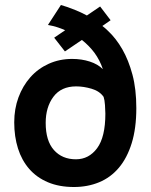

<svg xmlns="http://www.w3.org/2000/svg" viewBox="-20 -735 603 769"><path d="M163 -243Q163 -171 196 -134Q229 -97 284 -97Q336 -97 369 -141.5Q402 -186 402 -280Q402 -293 400.5 -314Q399 -335 395 -347Q379 -370 347 -379.5Q315 -389 285 -389Q225 -389 194 -347.5Q163 -306 163 -243ZM197 -584 241 -614Q207 -629 172 -635L224 -715Q249 -708 281 -695Q304 -686 328 -673L381 -709L423 -654L390 -631Q402 -622 413 -611Q445 -581 470 -537.5Q495 -494 510.5 -436Q526 -378 526 -302Q526 -221 507.5 -161.5Q489 -102 456 -63Q423 -24 377 -5Q331 14 276 14Q217 14 172 -5Q127 -24 97 -58.5Q67 -93 52 -140.5Q37 -188 37 -245Q37 -299 54 -345Q71 -391 101.5 -425.5Q132 -460 175 -479.5Q218 -499 269 -499Q307 -499 339.5 -488.5Q372 -478 392 -458Q380 -494 358 -524Q336 -553 308 -575L240 -529Z"/></svg>

Font: PTSans
Style: Bold
Weight: 700
Designer: A.Korolkova, O.Umpeleva, V.Yefimov
Foundry: ParaType Ltd
Version: Version 2.003W OFL